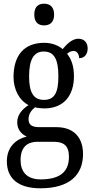

<svg xmlns="http://www.w3.org/2000/svg" viewBox="-20 -777 502 1036"><path d="M218 -640C247 -640 272 -655 272 -698C272 -742 247 -757 218 -757C188 -757 165 -742 165 -698C165 -655 188 -640 218 -640ZM198 239C355 239 428 167 428 54C428 -26 387 -91 283 -91H191C152 -91 134 -104 134 -134C134 -164 152 -185 169 -198C181 -194 205 -192 219 -192C327 -192 379 -265 379 -365C379 -425 363 -460 342 -487C353 -496 363 -502 378 -502C396 -502 407 -483 407 -463C439 -463 453 -488 453 -516C453 -544 437 -568 403 -568C364 -568 334 -530 318 -512C296 -531 261 -546 219 -546C108 -546 53 -476 53 -361C53 -295 84 -235 134 -210C98 -186 73 -157 73 -117C73 -74 99 -52 124 -40C68 -27 17 15 17 93C17 185 77 239 198 239ZM217 -238C161 -238 137 -278 137 -364C137 -454 161 -499 216 -499C273 -499 295 -456 295 -365C295 -277 274 -238 217 -238ZM200 191C121 191 91 146 91 87C91 8 137 -12 182 -12H269C323 -12 352 8 352 69C352 137 318 191 200 191Z"/></svg>

Font: Noto Serif Tamil Condensed
Style: Italic
Weight: 400
Width: 3
Italic angle: -12°
Designer: Indian Type Foundry, Tom Grace, and the Monotype Design Team
Foundry: Monotype Imaging Inc.
Version: Version 2.003